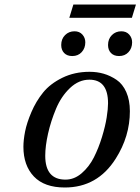

<svg xmlns="http://www.w3.org/2000/svg" viewBox="-20 -821 624 853"><path d="M460 -621Q460 -648 477 -665Q494 -682 519 -682Q541 -682 554 -667.5Q567 -653 567 -633Q567 -607 551 -589.5Q535 -572 509 -572Q486 -572 473 -585.5Q460 -599 460 -621ZM252 -621Q252 -648 269 -665Q286 -682 311 -682Q333 -682 346 -667.5Q359 -653 359 -633Q359 -607 343 -589.5Q327 -572 301 -572Q278 -572 265 -585.5Q252 -599 252 -621ZM84 -169Q84 -199 91.5 -237Q99 -275 119.5 -323Q140 -371 171.5 -410Q203 -449 257 -475.5Q311 -502 378 -502Q411 -502 440.5 -493.5Q470 -485 497.5 -466.5Q525 -448 541 -412Q557 -376 557 -327Q557 -215 494 -116Q413 12 268 12Q177 12 130.5 -37Q84 -86 84 -169ZM181 -129Q181 -23 271 -23Q310 -23 343 -51.5Q376 -80 397 -121.5Q418 -163 433 -212Q448 -261 454 -299.5Q460 -338 460 -362Q460 -467 377 -467Q330 -467 291 -430Q252 -393 229 -338Q206 -283 193.5 -227.5Q181 -172 181 -129ZM288 -742 306 -801H584L566 -742Z"/></svg>

Font: Lingua Franca
Style: Italic
Weight: 400
Italic angle: -13°
Version: Version 1.19